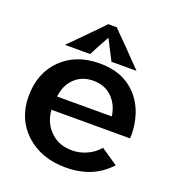

<svg xmlns="http://www.w3.org/2000/svg" viewBox="-130 -801 828 914"><g transform="rotate(20 284.0 -344.5)"><path d="M545.9 -226.6Q546.9 -236.3 546.9 -245.1Q545.9 -297.9 530.3 -345.7Q511.7 -400.4 474.6 -439.5Q441.4 -474.6 394.5 -493.2Q347.7 -510.7 289.1 -510.7Q169.9 -510.7 96.7 -438.5Q23.4 -366.2 23.4 -249Q23.4 -133.8 101.6 -61.5Q180.7 10.7 304.7 10.7Q372.1 10.7 427.7 -11.7Q482.4 -34.2 524.4 -79.1Q524.4 -79.1 524.4 -80.1Q525.4 -81.1 525.4 -81.1Q525.4 -81.1 513.7 -88.9Q502.9 -95.7 489.3 -105.5Q471.7 -117.2 456.1 -127.9Q440.4 -138.7 440.4 -138.7Q440.4 -138.7 439.5 -138.7Q439.5 -137.7 439.5 -137.7Q415 -108.4 379.9 -92.8Q344.7 -76.2 303.7 -76.2Q238.3 -76.2 196.3 -117.2Q153.3 -157.2 147.5 -224.6Q147.5 -224.6 157.2 -224.6Q168 -224.6 185.5 -224.6Q218.8 -224.6 270.5 -224.6Q323.2 -224.6 376 -224.6Q442.4 -224.6 494.1 -224.6Q545.9 -224.6 545.9 -224.6Q545.9 -224.6 545.9 -225.6Q545.9 -226.6 545.9 -226.6ZM151.4 -293Q158.2 -352.5 195.3 -387.7Q232.4 -422.9 289.1 -422.9Q345.7 -422.9 382.8 -387.7Q419.9 -352.5 428.7 -293Q428.7 -293 393.6 -293Q357.4 -293 310.5 -293Q253.9 -293 202.1 -293Q151.4 -293 151.4 -293ZM285.2 -639.6Q285.2 -639.6 294.9 -621.1Q304.7 -601.6 315.4 -581.1Q324.2 -563.5 331.1 -550.8Q337.9 -537.1 337.9 -537.1Q337.9 -537.1 354.5 -537.1Q371.1 -537.1 391.6 -537.1Q418 -537.1 441.4 -537.1Q464.8 -537.1 464.8 -537.1Q464.8 -537.1 435.5 -567.4Q406.2 -597.7 374 -630.9Q346.7 -658.2 326.2 -678.7Q305.7 -700.2 305.7 -700.2Q305.7 -700.2 305.7 -700.2Q305.7 -700.2 305.7 -700.2Q305.7 -700.2 284.2 -700.2Q262.7 -700.2 262.7 -700.2Q262.7 -700.2 242.2 -678.7Q221.7 -658.2 195.3 -630.9Q162.1 -596.7 132.8 -567.4Q102.5 -537.1 102.5 -537.1Q102.5 -537.1 119.1 -537.1Q135.7 -537.1 157.2 -537.1Q182.6 -537.1 206.1 -537.1Q230.5 -537.1 230.5 -537.1Q230.5 -537.1 240.2 -556.6Q250 -575.2 261.7 -596.7Q270.5 -613.3 278.3 -627Q285.2 -639.6 285.2 -639.6Z"/></g></svg>

Font: umazing
Style: Display
Weight: 400
Designer: umazing